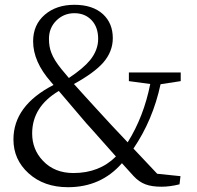

<svg xmlns="http://www.w3.org/2000/svg" viewBox="-20 -766 820 800"><path d="M263 14Q163 14 99 -44Q36 -101 36 -185Q36 -326 203 -412L192 -425Q118 -509 118 -594Q118 -663 167 -705Q215 -746 290 -746Q366 -746 409 -707Q450 -669 450 -607Q450 -551 410 -505Q372 -462 288 -416Q301 -401 330.5 -369Q360 -337 377 -318Q400 -293 445 -244Q489 -198 512 -173Q579 -280 606 -416L517 -428V-464H733V-428L649 -415Q617 -266 536 -147L635 -42L732 -32L728 2Q688 12 653 12Q612 12 586 2Q559 -8 536 -33L488 -86Q401 14 263 14ZM286 -45Q394 -45 463 -114Q426 -155 360 -230Q347 -245 340 -252Q285 -317 225 -387Q114 -321 114 -210Q114 -143 159 -96Q207 -45 286 -45ZM267 -441Q327 -481 355 -515Q389 -557 389 -604Q389 -653 361.5 -682Q334 -711 290 -711Q246 -711 215 -680.5Q184 -650 184 -604Q184 -571 194 -546Q205 -516 236 -478Q247 -465 267 -441Z"/></svg>

Font: GenRyuMin TW R
Style: Regular
Weight: 400
Version: Version 1.501;PS 1;hotconv 16.6.51;makeotf.lib2.5.65220